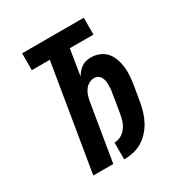

<svg xmlns="http://www.w3.org/2000/svg" viewBox="-173 -863 946 998"><g transform="rotate(-30 300.0 -363.5)"><path d="M285 8V-93Q305 -93 324 -103Q343 -113 356 -130.5Q369 -148 375.5 -168Q382 -188 385 -207Q390 -235 394.5 -263Q399 -291 403 -318Q406 -331 407 -343Q408 -355 408 -367.5Q408 -380 406 -392Q404 -404 398.5 -414.5Q393 -425 383 -431Q373 -437 361 -437Q345 -437 329.5 -428.5Q314 -420 304 -406Q294 -392 289 -376.5Q284 -361 281 -345L224 0H104L209 -634H101V-735H471V-634H329L304 -479Q312 -492 322 -503.5Q332 -515 344.5 -523.5Q357 -532 371.5 -535Q386 -538 400 -538Q427 -538 450.5 -528Q474 -518 490 -499.5Q506 -481 514.5 -457Q523 -433 526 -407.5Q529 -382 527 -355Q525 -328 521 -302L505 -207Q500 -180 492 -153.5Q484 -127 470.5 -102Q457 -77 437 -55Q417 -33 392 -18.5Q367 -4 339.5 2Q312 8 285 8Z"/></g></svg>

Font: Iosevka Curly Extended Oblique
Style: Bold
Weight: 700
Width: 7
Italic angle: -9°
Monospace: yes
Designer: Belleve Invis
Foundry: Belleve Invis
Version: Version 11.1.0; ttfautohint (v1.8.3)